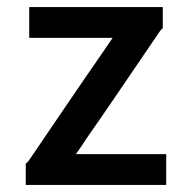

<svg xmlns="http://www.w3.org/2000/svg" viewBox="-20 -521 532 542"><path d="M297.9 -414.1H62.5V-431.6V-434.6V-438.5V-447.3V-457V-461.9V-467.8V-475.6V-483.4V-501H439.5V-483.4V-481.4V-477.5V-471.7V-465.8V-460.9V-457V-453.1V-449.2Q439.5 -448.2 439.5 -441.4Q136.7 -141.6 432.6 -434.6Q311.5 -256.8 311.5 -256.8Q279.3 -210 269.5 -195.3L227.5 -134.8Q213.9 -114.3 205.6 -102.1Q197.3 -89.8 194.3 -85.9H449.2V-68.4V-65.4V-61.5V-52.7V-43V-38.1V-32.2V-24.4V-16.6V1H52.7V-16.6V-18.6V-22.5V-28.3V-34.2V-39.1V-43V-46.9V-50.8Q52.7 -51.8 52.7 -58.6Q56.6 -62.5 58.1 -64Q59.6 -65.4 60.5 -66.4Q180.7 -243.2 180.7 -243.2Q212.9 -290 222.7 -304.7L264.6 -365.2Q272.5 -377 297.9 -414.1Z"/></svg>

Font: LeFont
Style: Default
Weight: 400
Designer: Leryon MEDIA
Version: Version 1.0